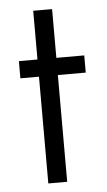

<svg xmlns="http://www.w3.org/2000/svg" viewBox="-48 -646 378 679"><g transform="rotate(-5 141.0 -306.5)"><path d="M262 -379H163V0H96V-379H30V-440H96V-613H163V-440H262Z"/></g></svg>

Font: Arcon
Style: Regular
Weight: 400
Designer: M. Zarth
Foundry: martin zarth - visuelle & digitale kommunikation
Version: Version 1.131;PS 001.131;hotconv 1.0.70;makeotf.lib2.5.58329